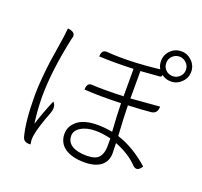

<svg xmlns="http://www.w3.org/2000/svg" viewBox="-148 -1022 1296 1231"><g transform="rotate(20 500.0 -406.0)"><path d="M407 -102Q407 -59 443 -37Q479 -15 542 -15Q604 -15 626 -42Q649 -69 649 -118V-171Q594 -185 544 -185Q484 -185 445 -161Q407 -138 407 -102ZM152 -741Q210 -735 200 -696L196 -682Q146 -447 146 -277Q146 -188 159 -93Q189 -186 224 -268Q252 -245 232 -191Q192 -87 182 -34Q177 -11 177 9Q178 15 179 27Q181 39 181 40Q135 44 126 10Q99 -87 99 -271Q99 -321 105 -386Q111 -452 117 -498Q124 -544 134 -607Q144 -670 146 -686L152 -741ZM839 -702Q859 -683 887 -683Q914 -683 934 -702Q954 -722 954 -749Q954 -777 934 -796Q914 -816 887 -816Q859 -816 839 -796Q820 -777 820 -749Q820 -721 839 -702ZM784 -749Q784 -792 814 -822Q844 -852 887 -852Q929 -852 959 -822Q990 -792 990 -749Q990 -707 959 -677Q929 -647 887 -647Q851 -647 824 -668Q824 -654 811 -653L682 -643V-456L879 -472Q879 -424 837 -419Q777 -413 682 -409Q683 -328 691 -203Q802 -168 908 -74Q880 -27 848 -57Q792 -117 693 -156Q695 -102 695 -88Q695 -31 655 0Q615 30 544 30Q461 30 411 -3Q362 -37 362 -100Q362 -151 407 -188Q453 -225 544 -225Q592 -225 645 -215Q637 -328 636 -407Q500 -402 386 -409Q386 -457 422 -454Q498 -449 636 -454V-641Q503 -636 402 -641Q402 -688 440 -685Q592 -673 798 -697Q784 -720 784 -749Z"/></g></svg>

Font: Swei Half Moon CJK SC
Style: Light
Weight: 300
Version: Version 2.071